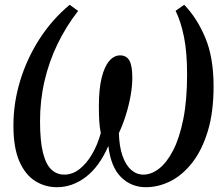

<svg xmlns="http://www.w3.org/2000/svg" viewBox="-20 -770 934 801"><path d="M218 11Q168.5 11 127.2 -14.5Q86 -40 61 -96.5Q36 -153 36 -246.5Q36 -340.5 64 -432.8Q92 -525 144.2 -606.5Q196.5 -688 270.5 -750L306 -724.5Q256 -660.5 220.2 -586.8Q184.5 -513 165.8 -432.2Q147 -351.5 147 -265Q147 -181 159.5 -132Q172 -83 194.8 -62.2Q217.5 -41.5 248 -41.5Q282.5 -41.5 312 -64.8Q341.5 -88 364.2 -127Q387 -166 400.5 -215Q395.5 -240.5 394 -266Q392.5 -291.5 392.5 -327Q392.5 -399.5 404.2 -446.2Q416 -493 436 -516Q456 -539 481 -539Q507.5 -539 519.8 -517.5Q532 -496 532 -445.5Q532 -410 524.5 -368.8Q517 -327.5 504.2 -287.5Q491.5 -247.5 476 -215Q477.5 -158.5 491 -120Q504.5 -81.5 527 -61.5Q549.5 -41.5 578.5 -41.5Q611 -41.5 643.2 -66.2Q675.5 -91 702 -142Q728.5 -193 744.5 -272Q760.5 -351 760.5 -459.5Q760.5 -552.5 747.5 -616.5Q734.5 -680.5 712.5 -725L748.5 -750Q801.5 -695.5 836.2 -613.2Q871 -531 871 -409.5Q871 -302 847 -223Q823 -144 782.5 -92Q742 -40 691.8 -14.5Q641.5 11 588.5 11Q527.5 11 485 -31Q442.5 -73 432 -161Q394 -74 337.8 -31.5Q281.5 11 218 11Z"/></svg>

Font: Merriweather 28pt
Style: Italic
Weight: 400
Italic angle: -7.8°
Version: Version 2.101